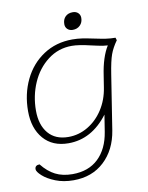

<svg xmlns="http://www.w3.org/2000/svg" viewBox="-88 -713 714 926"><g transform="rotate(-10 268.5 -249.5)"><path d="M519 -479Q496 -447 485 -416.5Q474 -386 464 -322L422 -54Q407 39 347.5 94.5Q288 150 197 150Q148 150 109 134.5Q70 119 47.5 98.5Q25 78 25 66Q25 56 31 51Q37 46 48 46Q78 84 113.5 102Q149 120 197 120Q276 120 324 74Q372 28 385 -54L398 -136Q318 -30 204 -30Q126 -30 82 -81Q38 -132 38 -216Q38 -300 71.5 -369.5Q105 -439 166.5 -479.5Q228 -520 308 -520Q333 -520 356 -516.5Q379 -513 412 -506Q445 -499 467.5 -495.5Q490 -492 515 -492ZM472 -462Q449 -463 424 -469Q399 -475 392 -476Q334 -490 300 -490Q234 -490 182.5 -450.5Q131 -411 103.5 -347.5Q76 -284 76 -212Q76 -142 110.5 -101Q145 -60 209 -60Q260 -60 304.5 -86.5Q349 -113 379 -159.5Q409 -206 418 -265L427 -322Q440 -411 472 -462ZM283 -599Q283 -622 296.5 -635.5Q310 -649 333 -649Q349 -649 359 -639.5Q369 -630 369 -615Q369 -593 355 -579Q341 -565 319 -565Q303 -565 293 -574.5Q283 -584 283 -599Z"/></g></svg>

Font: Thasadith
Style: Italic
Weight: 400
Italic angle: -9°
Designer: Cadson Demak Co.,Ltd.
Foundry: Cadson Demak Co.,Ltd.
Version: Version 1.000; ttfautohint (v1.6)